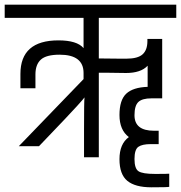

<svg xmlns="http://www.w3.org/2000/svg" viewBox="-44 -670 771 818"><path d="M493 -359 421 -360H377V0H314V-118Q314 -240 316 -254V-255Q313 -250 284 -218Q263 -194 122 -47H36L312 -333V-359Q312 -437 210 -437Q153 -437 130 -416Q107 -395 107 -353V-294H43V-355Q43 -498 205 -498Q284 -498 312 -465V-594H-24V-650H707V-594H377V-421L471 -420H494Q543 -420 563.5 -438.5Q584 -457 584 -495V-504H647V-251H601Q562 -251 545.5 -235.5Q529 -220 529 -179Q529 -113 612 -113H632V-56H598Q562 -56 545.5 -44.5Q529 -33 529 7.5Q529 48 546 59.5Q563 71 617 71Q671 71 677 70V126Q670 128 601 128Q532 128 498.5 100.5Q465 73 465 8Q465 -57 505 -86Q465 -116 465 -180Q465 -244 494 -271Q523 -298 585 -300V-390Q556 -359 493 -359Z"/></svg>

Font: Khand
Style: Regular
Weight: 400
Designer: Devanagari: Sanchit Sawaria, Jyotish Sonowal; Latin: Satya Rajpurohit
Foundry: Indian Type Foundry
Version: Version 1.101;PS 1.0;hotconv 1.0.78;makeotf.lib2.5.61930; tt